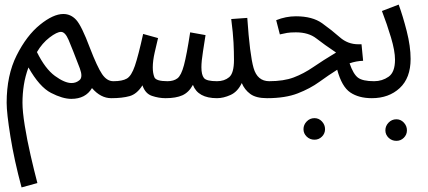

<svg xmlns="http://www.w3.org/2000/svg" viewBox="-20 -423 1865 837"><path d="M292 -61Q262 -61 219.5 -92Q177 -123 141 -196Q164 -235 196 -259.5Q228 -284 246 -284Q264 -284 279 -249Q294 -214 328 -125Q342 -87 327 -74Q312 -61 292 -61ZM143 375Q129 322 113.5 254.5Q98 187 88 125Q78 63 78 25Q78 -14 84 -52.5Q90 -91 104 -129Q152 -44 202.5 -18Q253 8 291 8Q353 8 381 -39Q419 5 465 5Q494 5 504 -6.5Q514 -18 514 -34Q514 -69 474 -69Q446 -69 425 -100Q404 -131 372 -214Q336 -310 312.5 -336Q289 -362 256 -362Q212 -362 154 -315Q96 -268 52.5 -181.5Q9 -95 9 25Q9 70 25.5 172.5Q42 275 74 394Z M1144 5Q1173 5 1183.5 -6.5Q1194 -18 1194 -34Q1194 -69 1154 -69Q1102 -69 1085.5 -126.5Q1069 -184 1058 -345L988 -340Q996 -278 998 -237.5Q1000 -197 1000 -162Q1000 -104 979 -86.5Q958 -69 926 -69Q880 -69 869 -83Q858 -97 858 -130Q858 -156 865 -199.5Q872 -243 876 -270L809 -282Q794 -184 782 -139Q770 -94 753.5 -81.5Q737 -69 710 -69Q660 -69 653 -86.5Q646 -104 646 -129Q646 -158 654.5 -195Q663 -232 669 -257L604 -275Q583 -180 568 -136Q553 -92 533 -80.5Q513 -69 475 -69L465 5Q513 5 545 -4Q577 -13 601 -51Q613 -15 642.5 -5Q672 5 702 5Q747 5 775 -7.5Q803 -20 821 -53Q843 5 926 5Q954 5 985 -9Q1016 -23 1034 -61Q1046 -32 1071 -13.5Q1096 5 1144 5Z M1601 5Q1630 5 1640.5 -6.5Q1651 -18 1651 -34Q1651 -69 1611 -69Q1561 -69 1540.5 -84.5Q1520 -100 1504 -147Q1533 -157 1563 -158L1556 -230H1542Q1496 -230 1461.5 -260.5Q1427 -291 1384.5 -321.5Q1342 -352 1270 -352Q1226 -352 1184 -335L1200 -273Q1217 -277 1231 -279.5Q1245 -282 1270 -282Q1325 -282 1359 -255.5Q1393 -229 1445 -194Q1387 -159 1345.5 -130.5Q1304 -102 1260.5 -85.5Q1217 -69 1153 -69L1144 5Q1224 5 1278 -16Q1332 -37 1372 -66Q1412 -95 1450 -119Q1470 -45 1507 -20Q1544 5 1601 5ZM1397 140Q1397 121 1383.5 106.5Q1370 92 1351 92Q1331 92 1317 106.5Q1303 121 1303 140Q1303 159 1317 172.5Q1331 186 1351 186Q1370 186 1383.5 172.5Q1397 159 1397 140Z M1770 -166Q1770 -221 1753 -287.5Q1736 -354 1718 -403L1645 -375Q1667 -318 1684.5 -259.5Q1702 -201 1702 -163Q1702 -108 1674 -88.5Q1646 -69 1611 -69L1601 5Q1675 5 1722.5 -39Q1770 -83 1770 -166ZM1754 145Q1754 126 1740.5 111.5Q1727 97 1708 97Q1688 97 1674 111.5Q1660 126 1660 145Q1660 164 1674 177.5Q1688 191 1708 191Q1727 191 1740.5 177.5Q1754 164 1754 145Z"/></svg>

Font: Noto Sans Arabic Condensed
Style: Regular
Weight: 400
Width: 3
Designer: Nadine Chahine
Foundry: Monotype Imaging Inc.
Version: 1.001